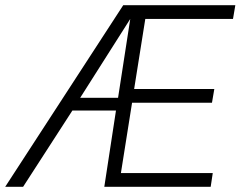

<svg xmlns="http://www.w3.org/2000/svg" viewBox="-59 -720 927 740"><path d="M343 0 388 -294H220L30 0H-39L416 -700H848L839 -647H501L458 -377H767L758 -324H450L407 -53H761L753 0ZM250 -343H396L443 -647Z"/></svg>

Font: Georama Light
Style: Italic
Weight: 300
Italic angle: -9°
Designer: Jean-Baptiste Levee
Foundry: Production Type
Version: Version 1.001